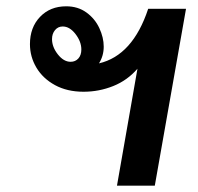

<svg xmlns="http://www.w3.org/2000/svg" viewBox="-20 -588 628 609"><path d="M570 -560 471 1H351L416 -370Q384 -333 339 -315Q294 -297 245 -297Q193 -297 154.5 -318Q116 -339 95.5 -373.5Q75 -408 75 -448Q75 -501 107 -534.5Q139 -568 190 -568Q227 -568 254 -548.5Q281 -529 295 -499Q309 -469 309 -440Q309 -411 294 -387Q401 -412 450 -560ZM204 -392Q219 -392 228.5 -402.5Q238 -413 238 -431Q238 -456 219.5 -480Q201 -504 179 -504Q164 -504 154.5 -492.5Q145 -481 145 -464Q145 -439 163.5 -415.5Q182 -392 204 -392Z"/></svg>

Font: KoHo
Style: Bold Italic
Weight: 700
Italic angle: -10°
Version: Version 1.000; ttfautohint (v1.6)